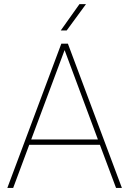

<svg xmlns="http://www.w3.org/2000/svg" viewBox="-20 -926 637 946"><path d="M551.8 0C551.8 0 580.6 0 580.6 0C580.6 0 314.5 -710.9 314.5 -710.9C314.5 -710.9 282.2 -710.9 282.2 -710.9C282.2 -710.9 16.1 0 16.1 0C16.1 0 44.9 0 44.9 0C44.9 0 124 -212.4 124 -212.4C124 -212.4 472.2 -212.4 472.2 -212.4C472.2 -212.4 551.8 0 551.8 0ZM298.3 -679.2C298.3 -679.2 462.4 -238.8 462.4 -238.8C462.4 -238.8 133.8 -238.8 133.8 -238.8C133.8 -238.8 298.3 -679.2 298.3 -679.2ZM279.3 -775.9C279.3 -775.9 308.6 -775.9 308.6 -775.9C308.6 -775.9 403.8 -905.8 403.8 -905.8C403.8 -905.8 371.6 -905.8 371.6 -905.8C371.6 -905.8 279.3 -775.9 279.3 -775.9Z"/></svg>

Font: WOX
Style: Regular
Weight: 500
Designer: Google
Foundry: ""
Version: ""